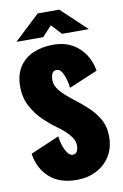

<svg xmlns="http://www.w3.org/2000/svg" viewBox="-97 -936 644 1003"><g transform="rotate(-10 225.0 -435.0)"><path d="M228 11Q137 11 83.5 -37Q30 -85 18 -164.5L171 -230Q173 -207.5 181.2 -182.2Q189.5 -157 201.8 -139.5Q214 -122 228.5 -122Q259 -122 259 -168.5Q259 -195 234 -223.8Q209 -252.5 174 -277Q141 -300.5 105.2 -334.5Q69.5 -368.5 44.8 -414.8Q20 -461 20 -520Q20 -582.5 46.8 -623.8Q73.5 -665 120.2 -685.5Q167 -706 226.5 -706Q286 -706 328.2 -682Q370.5 -658 395.5 -618.8Q420.5 -579.5 427.5 -533L275.5 -469Q273.5 -490.5 266.8 -514.5Q260 -538.5 249.2 -555.8Q238.5 -573 223 -573Q205 -573 198.2 -559Q191.5 -545 191.5 -523.5Q191.5 -497 213 -469.8Q234.5 -442.5 277 -410Q313 -382.5 349 -350.5Q385 -318.5 408.8 -277.8Q432.5 -237 432.5 -183Q432.5 -123.5 405.5 -80Q378.5 -36.5 332.2 -12.8Q286 11 228 11ZM41.5 -754 176.5 -881H290.5L425.5 -754H283.5L233.5 -808L183.5 -754Z"/></g></svg>

Font: Trispace Condensed ExtraBold
Style: Regular
Weight: 800
Width: 3
Designer: Tyler Finck
Foundry: Etcetera Type Company
Version: Version 1.210; ttfautohint (v1.8.3)